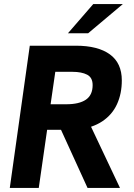

<svg xmlns="http://www.w3.org/2000/svg" viewBox="-20 -921 656 941"><path d="M28 0 126 -697H352Q460 -697 518.5 -654.5Q577 -612 577 -527Q577 -462 553.5 -410.5Q530 -359 481.5 -326.5Q433 -294 358 -285Q344 -285 329.5 -285Q315 -285 299 -285H211L170 0ZM409 0 273 -298 419 -315 568 0ZM228 -410H305Q368 -410 401 -432.5Q434 -455 434 -504Q434 -541 407 -555Q380 -569 335 -569H251ZM313 -758 437 -901H582L412 -758Z"/></svg>

Font: Hanken Grotesk ExtraBold
Style: Italic
Weight: 800
Italic angle: -8°
Designer: Alfredo Marco Pradil
Foundry: Hanken Design Co.
Version: Version 3.013